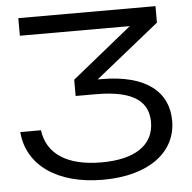

<svg xmlns="http://www.w3.org/2000/svg" viewBox="-53 -803 868 870"><g transform="rotate(-5 380.5 -368.5)"><path d="M62 -670H562L290 -450V-376H383C559 -376 620 -318 620 -229C620 -123 532 -66 381 -66C224 -66 134 -127 120 -235H26C37 -86 170 13 381 13C592 13 716 -85 716 -226C716 -356 619 -442 412 -442H396L686 -675V-750H62Z"/></g></svg>

Font: Bounded Light
Style: Regular
Weight: 300
Designer: Vlad Churkin
Version: Version 3.0